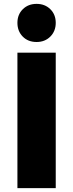

<svg xmlns="http://www.w3.org/2000/svg" viewBox="-20 -972 379 992"><path d="M70 -700H268V0H70ZM70 -854Q70 -897 98 -924.5Q126 -952 169 -952Q212 -952 240 -924.5Q268 -897 268 -854Q268 -811 240 -783Q212 -755 169 -755Q125 -755 97.5 -783Q70 -811 70 -854Z"/></svg>

Font: CMG Sans ExtraBold
Style: Regular
Weight: 800
Designer: Julieta Ulanovsky
Foundry: Julieta Ulanovsky
Version: Version 7.200